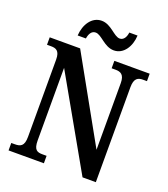

<svg xmlns="http://www.w3.org/2000/svg" viewBox="-161 -1026 997 1139"><g transform="rotate(20 337.5 -456.0)"><path d="M410 -771C471 -771 510 -832 513 -902H461C458 -875 445 -849 419 -849C382 -849 345 -912 284 -912C222 -912 183 -851 179 -781H231C235 -808 247 -834 274 -834C312 -834 349 -771 410 -771ZM27 0H250V-47H224C190 -47 169 -55 169 -115V-573L494 0H578V-599C578 -656 601 -667 634 -667H658V-714H435V-667H460C491 -667 516 -657 516 -603V-182L219 -714H27V-667H52C83 -667 108 -659 108 -603V-115C108 -55 84 -47 48 -47H27Z"/></g></svg>

Font: Noto Serif Tamil Condensed SemiBold
Style: Regular
Weight: 600
Width: 3
Designer: Indian Type Foundry, Tom Grace, and the Monotype Design Team
Foundry: Monotype Imaging Inc.
Version: Version 2.004